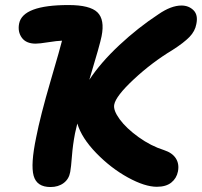

<svg xmlns="http://www.w3.org/2000/svg" viewBox="-20 -689 804 765"><path d="M181.2 56.2Q126.5 56.2 114 11.2Q101.6 -33.7 124 -141.1Q140.6 -226.6 181.4 -366Q222.2 -505.4 227.1 -526.9Q208 -526.4 172.6 -520.8Q137.2 -515.1 122.1 -515.1Q84 -515.1 66.9 -538.8Q49.8 -562.5 56.2 -595.2Q70.8 -668.9 252.9 -668.9Q338.4 -668.9 368.2 -639.9Q397.9 -610.8 384.8 -544.9Q378.9 -513.7 335.9 -371.1Q381.3 -439.9 455.6 -509.3Q529.8 -578.6 610.8 -631.8Q661.6 -667 703.1 -667Q731.9 -667 751 -648.2Q770 -629.4 762.2 -592.8Q757.3 -564.9 734.9 -541.7Q712.4 -518.6 668 -490.2Q585.4 -440.4 513.4 -373.3Q441.4 -306.2 435.1 -272Q430.7 -249.5 457 -213.6Q483.4 -177.7 532.2 -142.6Q581.1 -107.4 633.8 -90.8Q666.5 -80.1 680.7 -57.9Q694.8 -35.6 689 -5.9Q683.6 21.5 662.6 38.3Q641.6 55.2 605 55.2Q557.1 55.2 489.5 18.1Q421.9 -19 363.5 -79.1Q305.2 -139.2 288.1 -196.8Q286.6 -190.4 283.4 -177.2Q280.3 -164.1 278.8 -157.2Q270 -111.3 266.6 -66.7Q263.2 -22 259.8 -3.9Q254.9 24.4 233.6 40.3Q212.4 56.2 181.2 56.2Z"/></svg>

Font: Shantell Sans Bouncy
Style: Bold Italic
Weight: 700
Italic angle: -11.31°
Designer: Stephen Nixon, Anya Danilova, Shantell Martin
Foundry: Arrow Type
Version: Version 1.006;[9816181b4]